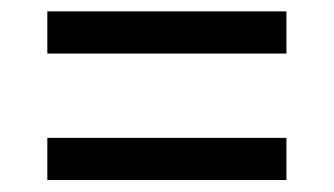

<svg xmlns="http://www.w3.org/2000/svg" viewBox="-20 -487 575 331"><path d="M61.6 -467.4V-394.7H473.8V-467.4ZM61.6 -249.3V-176.6H473.8V-249.3Z"/></svg>

Font: Montserrat Ace
Style: Regular
Weight: 500
Designer: Julieta Ulanovsky
Foundry: Julieta Ulanovsky
Version: Version 1